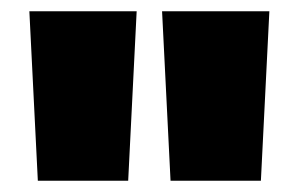

<svg xmlns="http://www.w3.org/2000/svg" viewBox="-20 -720 529 340"><path d="M47 -400 32 -700H222L207 -400ZM282 -400 267 -700H457L442 -400Z"/></svg>

Font: Montserrat Thin Black
Style: Regular
Weight: 900
Version: Version 9.000